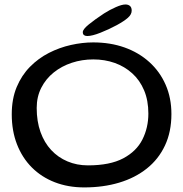

<svg xmlns="http://www.w3.org/2000/svg" viewBox="-20 -786 818 858"><path d="M356.5 51.5Q284.5 51.5 225 28.5Q165.5 5.5 122.5 -37.5Q79.5 -80.5 56 -140.8Q32.5 -201 32.5 -275Q32.5 -344 54.5 -396.8Q76.5 -449.5 114 -487.5Q151.5 -525.5 198.5 -549.5Q245.5 -573.5 296.8 -585Q348 -596.5 396.5 -596.5Q473 -596.5 536.8 -573.8Q600.5 -551 647.5 -508.5Q694.5 -466 720.2 -407.2Q746 -348.5 746 -276.5Q746 -197 717.2 -135.8Q688.5 -74.5 636 -32.8Q583.5 9 512.5 30.2Q441.5 51.5 356.5 51.5ZM373 -47Q471.5 -47 530.8 -78.5Q590 -110 616.5 -162.8Q643 -215.5 643 -278.5Q643 -337 624 -382.2Q605 -427.5 571 -458.2Q537 -489 492.5 -504.8Q448 -520.5 397 -520.5Q346.5 -520.5 301 -505.5Q255.5 -490.5 220.2 -462.2Q185 -434 164.5 -393.8Q144 -353.5 144 -303.5Q144 -243.5 161 -196Q178 -148.5 208.8 -115.5Q239.5 -82.5 281.5 -64.8Q323.5 -47 373 -47ZM370 -625Q361 -625 355.5 -629Q350 -633 350 -642.5Q350 -655 377 -677Q404 -699 445 -726Q471 -742.5 497.8 -754.2Q524.5 -766 540.5 -766Q553.5 -766 561 -759.2Q568.5 -752.5 568.5 -738.5Q568.5 -721.5 551.5 -706.5Q534.5 -691.5 502.5 -674Q466.5 -654.5 429 -639.8Q391.5 -625 370 -625Z"/></svg>

Font: Gluten Light
Style: Regular
Weight: 300
Designer: Tyler Finck
Foundry: Etcetera Type Company
Version: Version 1.300